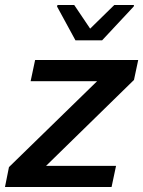

<svg xmlns="http://www.w3.org/2000/svg" viewBox="-25 -751 575 771"><path d="M204 -725 278 -589H385L512 -725L513 -731H434L337 -636L273 -731H206ZM11 -80 -5 0H423L441 -85H160L513 -430L530 -510H116L98 -425H365Z"/></svg>

Font: Saira UNSAM Medium Italic
Style: Regular
Weight: 500
Italic angle: -12°
Designer: Hector Gatti with collaboration of the Omnibus-Type team
Foundry: Omnibus-Type
Version: Version 0.072;PS 000.072;hotconv 1.0.88;makeotf.lib2.5.64775